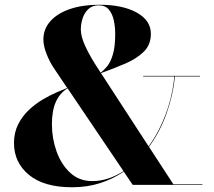

<svg xmlns="http://www.w3.org/2000/svg" viewBox="-20 -780 901 810"><path d="M584 -460H824V-457.5H718Q710.5 -380 683 -302.5Q655.5 -225 608.5 -160.5L711.5 -2.5H834V0H540L502 -56Q457 -25 402.5 -7.5Q348 10 284 10Q165.5 10 102.2 -42.2Q39 -94.5 39 -176.5Q39 -221 56.8 -255.8Q74.5 -290.5 102.2 -316.5Q130 -342.5 161.2 -360.8Q192.5 -379 220 -390.8Q247.5 -402.5 263.5 -409L209 -490Q189.5 -518.5 176.2 -552.8Q163 -587 163 -613Q163 -658 192.8 -691Q222.5 -724 275.5 -742Q328.5 -760 399 -760Q498 -760 557.2 -726.8Q616.5 -693.5 616.5 -637.5Q616.5 -591.5 587 -562.2Q557.5 -533 509.5 -512.2Q461.5 -491.5 406 -471.5L607 -162.5Q651 -223 679.5 -299.5Q708 -376 715.5 -457.5H584ZM394 -490 404.5 -473.5Q418.5 -483.5 432.8 -501.2Q447 -519 456.5 -551.2Q466 -583.5 466 -637.5Q466 -666 460.2 -693.5Q454.5 -721 439.5 -739.2Q424.5 -757.5 396.5 -757.5Q369.5 -757.5 352.8 -741.8Q336 -726 328.5 -702.5Q321 -679 321 -655Q321 -625 341.5 -581.5Q362 -538 394 -490ZM199 -255.5Q199 -196.5 218.5 -141.5Q238 -86.5 276 -51.2Q314 -16 369 -16Q403.5 -16 436.8 -27Q470 -38 501 -58L265 -407.5Q232 -387 215.5 -350Q199 -313 199 -255.5Z"/></svg>

Font: Bodoni* 72pt
Style: Bold
Weight: 700
Version: Version 2.3